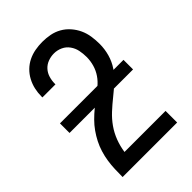

<svg xmlns="http://www.w3.org/2000/svg" viewBox="-218 -839 936 936"><g transform="rotate(-45 250.0 -371.5)"><path d="M62 0V-1Q62 -28 63 -54.5Q64 -81 68 -107.5Q72 -134 80 -160Q88 -186 100 -209.5Q112 -233 127.5 -255Q143 -277 162 -296Q181 -315 201.5 -332Q222 -349 243.5 -365Q265 -381 286 -398Q307 -415 322 -437Q337 -459 344.5 -485Q352 -511 352 -538Q352 -561 347.5 -583.5Q343 -606 329.5 -625Q316 -644 295 -653.5Q274 -663 251 -663Q230 -663 210 -655.5Q190 -648 176 -632.5Q162 -617 156 -596.5Q150 -576 150 -555V-551H60V-558Q60 -583 65.5 -607.5Q71 -632 83 -654.5Q95 -677 113 -694.5Q131 -712 153.5 -723Q176 -734 201 -738.5Q226 -743 251 -743Q278 -743 304 -738Q330 -733 353 -720Q376 -707 394 -686.5Q412 -666 423 -642Q434 -618 438 -591.5Q442 -565 442 -538Q442 -503 432.5 -469Q423 -435 403.5 -406Q384 -377 358 -353.5Q332 -330 304.5 -308Q277 -286 251 -262Q225 -238 205 -209.5Q185 -181 172.5 -148Q160 -115 155 -80H438V0ZM469 -335H31V-401H469Z"/></g></svg>

Font: Iosevka Term Curly Medium
Style: Regular
Weight: 500
Designer: Belleve Invis
Foundry: Belleve Invis
Version: Version 32.3.0